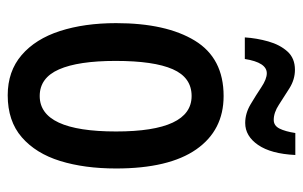

<svg xmlns="http://www.w3.org/2000/svg" viewBox="-164 -612 786 498"><g transform="rotate(90 229.0 -363.0)"><path d="M417 -271Q417 -189 397.5 -126Q378 -63 336 -26.5Q294 10 227 10Q165 10 123 -26Q81 -62 60.5 -125.5Q40 -189 40 -271Q40 -401 85.5 -475.5Q131 -550 229 -550Q318 -550 367.5 -479Q417 -408 417 -271ZM138 -270Q138 -173 160 -123Q182 -73 229 -73Q321 -73 321 -271Q321 -467 229 -467Q181 -467 159.5 -418Q138 -369 138 -270ZM77 -605Q79 -636 87.5 -666Q96 -696 113.5 -715.5Q131 -735 161 -735Q186 -735 208.5 -721Q231 -707 251.5 -693.5Q272 -680 291 -680Q306 -680 313.5 -695Q321 -710 325 -736H382Q379 -673 356 -639.5Q333 -606 299 -606Q274 -606 250.5 -620Q227 -634 206 -648Q185 -662 170 -662Q142 -662 133 -605Z"/></g></svg>

Font: Noto Sans Georgian ExtraCondensed Medium
Style: Regular
Weight: 500
Width: 2
Designer: Monotype Design Team, Akaki Razmadze
Foundry: Google LLC
Version: Version 2.005; ttfautohint (v1.8.4.7-5d5b)